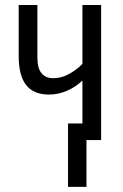

<svg xmlns="http://www.w3.org/2000/svg" viewBox="-20 -556 487 762"><path d="M381.3 -536.1V0H323.2V185.5H250V-65.9H307.1V-236.3Q279.3 -210 244.9 -195.3Q210.4 -180.7 174.3 -180.7Q113.3 -180.7 83.7 -218.5Q54.2 -256.3 54.2 -333V-536.1H128.4V-327.6Q128.4 -284.7 145 -265.1Q161.6 -245.6 190.9 -245.6Q222.7 -245.6 252.4 -261.5Q282.2 -277.3 307.1 -302.2V-536.1Z"/></svg>

Font: Open Sans Condensed
Style: Regular
Weight: 400
Width: 3
Designer: Monotype Design Team
Foundry: Monotype Imaging Inc.
Version: Version 3.000